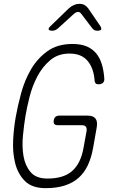

<svg xmlns="http://www.w3.org/2000/svg" viewBox="-20 -970 640 1000"><path d="M431 -288Q433 -303 427 -310.5Q421 -318 406 -318H281Q268 -318 263 -324Q258 -330 260 -343Q262 -356 269.5 -362Q277 -368 290 -368H435Q465 -368 477 -353Q489 -338 484 -308L465 -200Q456 -149 437.5 -109.5Q419 -70 389 -43.5Q359 -17 316.5 -3.5Q274 10 218 10Q147 10 110 -27Q73 -64 59 -120Q45 -176 48.5 -241Q52 -306 62 -361Q72 -418 90 -484.5Q108 -551 141 -608Q174 -665 226.5 -703Q279 -741 357 -741Q401 -741 431 -728.5Q461 -716 480.5 -692.5Q500 -669 510 -636.5Q520 -604 523 -564Q525 -548 517 -539.5Q509 -531 493 -531Q483 -531 479 -535Q475 -539 473 -547Q469 -613 437 -652Q405 -691 342 -691Q282 -691 241 -656Q200 -621 174 -571Q148 -521 134 -465.5Q120 -410 113 -368Q105 -321 99.5 -263.5Q94 -206 102.5 -156.5Q111 -107 139.5 -73.5Q168 -40 227 -40Q312 -40 356.5 -80Q401 -120 415 -200ZM253 -810Q236 -810 233.5 -816.5Q231 -823 245 -836L339 -927Q351 -938 365 -944Q379 -950 394 -950Q409 -950 420 -944Q431 -938 439 -927L502 -835Q510 -822 506.5 -816Q503 -810 486 -810Q478 -810 472 -813Q466 -816 461 -822L404 -897Q396 -908 386.5 -908Q377 -908 364 -897L283 -823Q276 -817 268.5 -813.5Q261 -810 253 -810Z"/></svg>

Font: Maple Mono NL Thin
Style: Italic
Weight: 250
Italic angle: -10°
Monospace: yes
Designer: subframe7536
Version: Version 7.000